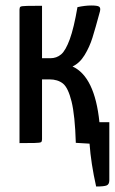

<svg xmlns="http://www.w3.org/2000/svg" viewBox="-20 -521 418 699"><path d="M330 158Q311 73 306 2L256 -1Q253 -101 240.5 -151.5Q228 -202 209 -217Q190 -232 160 -232H133V-14Q133 -6 129.5 -3.5Q126 -1 106 -0.5Q86 0 51 0V-486Q51 -494 54.5 -496.5Q58 -499 78 -499.5Q98 -500 133 -500V-309H163Q186 -309 202.5 -323Q219 -337 234 -378Q249 -419 262 -495Q290 -501 312 -501Q334 -501 340.5 -497Q347 -493 344 -480Q327 -417 316.5 -383.5Q306 -350 288 -320.5Q270 -291 244 -279Q325 -242 342 -76H378V135Q378 150 368.5 154Q359 158 330 158Z"/></svg>

Font: Yanone Kaffeesatz
Style: Regular
Weight: 400
Designer: Yanone (Cyrillic: Daniel Pouzeot & Huerta Tipografica)
Foundry: Yanone
Version: Version 1.100;PS 001.100;hotconv 1.0.70;makeotf.lib2.5.58329